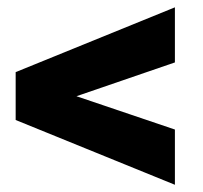

<svg xmlns="http://www.w3.org/2000/svg" viewBox="-20 -559 550 521"><path d="M454.6 -389.6 187.5 -297.9 454.6 -207.5V-57.6L22.5 -233.4V-363.3L454.6 -539.1Z"/></svg>

Font: Vazirmatn RD Black
Style: Regular
Weight: 900
Designer: Saber Rastikerdar
Foundry: Saber Rastikerdar
Version: Version 32.102